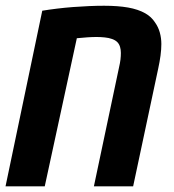

<svg xmlns="http://www.w3.org/2000/svg" viewBox="-22 -661 616 681"><path d="M-2.4 0 127.9 -623Q152.3 -627 180.2 -630.4Q208 -633.8 236.8 -636Q265.6 -638.2 293.7 -639.4Q321.8 -640.6 347.2 -640.6Q396.5 -640.6 432.4 -634.3Q468.3 -627.9 493.2 -613.8Q504.4 -607.4 512.9 -599.4Q521.5 -591.3 527.8 -581.5Q539.6 -564.9 544.9 -545.4Q550.3 -525.9 550.3 -504.9Q550.3 -486.3 547.4 -464.1Q544.4 -441.9 539.1 -417.5L450.2 0H311L400.4 -422.9Q403.8 -437.5 405.3 -449.7Q406.7 -461.9 406.7 -473.1Q406.7 -484.9 403.8 -494.6Q400.9 -504.4 394.5 -511.2Q387.2 -518.6 375.5 -522.7Q363.8 -526.9 349.4 -528.3Q335 -529.8 320.8 -529.8Q305.2 -529.8 287.8 -528.6Q270.5 -527.3 250.5 -525.4L136.7 0Z"/></svg>

Font: Open Sans SemiCondensed
Style: Bold Italic
Weight: 700
Width: 4
Italic angle: -12°
Designer: Monotype Design Team
Foundry: Monotype Imaging Inc.
Version: Version 3.003